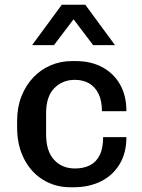

<svg xmlns="http://www.w3.org/2000/svg" viewBox="-20 -778 597 808"><path d="M276 10Q212 10 161 -21.5Q110 -53 81 -110Q52 -167 52 -242V-269Q52 -326 70 -372Q88 -418 119.5 -451.5Q151 -485 193 -503Q235 -521 283 -521H298Q363 -521 411 -495Q459 -469 485.5 -422Q512 -375 512 -310H409Q409 -354 394.5 -383.5Q380 -413 354.5 -427.5Q329 -442 295 -442Q243 -442 208.5 -407Q174 -372 174 -301V-213Q174 -142 207.5 -105.5Q241 -69 296 -69Q332 -69 358.5 -82.5Q385 -96 399.5 -125Q414 -154 414 -201H512Q512 -134 483 -86.5Q454 -39 404 -14.5Q354 10 291 10ZM115 -588 240 -758H339L464 -588H372L253 -745H326L207 -588Z"/></svg>

Font: Chivo Medium
Style: Regular
Weight: 500
Designer: Hector Gatti
Foundry: Omnibus-Type
Version: Version 2.002